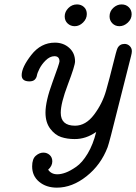

<svg xmlns="http://www.w3.org/2000/svg" viewBox="-20 -631 623 878"><path d="M79.1 -287.1Q79.1 -323.2 123 -379.6Q167 -436 231 -436Q270 -436 296.6 -412.1Q323.2 -388.2 323.2 -350.1Q323.2 -331.1 290.5 -245.1Q257.8 -159.2 257.8 -115.2Q257.8 -56.2 323.2 -56.2Q372.1 -56.2 410.2 -106.7Q448.2 -157.2 465.1 -216.6Q481.9 -275.9 497.1 -337.9Q512.2 -399.9 517.1 -410.2Q526.9 -430.2 549.8 -430.2Q563 -430.2 573 -420.7Q583 -411.1 583 -397Q583 -388.2 579.1 -374L487.8 -13.2Q476.6 29.8 472.2 42Q441.4 123 375.7 175Q310.1 227.1 240.2 227.1Q191.4 227.1 159.2 200.4Q127 173.8 127 129.9Q127 95.7 143.6 81.3Q160.2 66.9 178.2 66.9Q195.3 66.9 207.3 77.9Q219.2 88.9 219.2 106.9Q219.2 127.9 200.2 145Q214.4 166 242.2 166Q259.3 166 280 158.4Q300.8 150.9 328.4 131.8Q356 112.8 380.9 71.3Q405.8 29.8 419.9 -27.8Q373 5.4 320.8 4.9Q287.6 4.9 259.8 -4.2Q231.9 -13.2 210 -42Q188 -70.8 188 -116.2Q188 -168 220 -254.9Q252 -341.8 252 -350.1Q252 -374 229 -374Q208 -374 188 -354Q170.9 -336.9 160.9 -317.4Q150.9 -297.9 148.9 -286.4Q147 -274.9 138.9 -266.8Q130.9 -258.8 113.8 -258.8Q79.1 -259.3 79.1 -287.1ZM275.9 -556.2Q275.9 -577.1 292.5 -594Q309.1 -610.8 332 -610.8Q351.1 -610.8 364 -598.9Q377 -586.9 377 -566.9Q377 -544.9 359.9 -528.1Q342.8 -511.2 321.8 -511.2Q302.7 -511.2 289.3 -523.7Q275.9 -536.1 275.9 -556.2ZM481 -556.2Q481 -579.1 498 -595Q515.1 -610.8 536.1 -610.8Q556.2 -610.8 569.1 -597.9Q582 -585 582 -565.9Q582 -543.9 564.5 -527.6Q546.9 -511.2 525.9 -511.2Q506.8 -511.2 493.9 -524.2Q481 -537.1 481 -556.2Z"/></svg>

Font: CMU Typewriter Text Variable Width
Style: Italic
Weight: 500
Italic angle: -14.04°
Version: Version 0.7.0